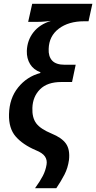

<svg xmlns="http://www.w3.org/2000/svg" viewBox="-20 -780 502 1002"><path d="M163 202Q189 166 203.5 138Q218 110 223 79Q227 55 214.5 36.5Q202 18 167 4Q99 -25 62 -67.5Q25 -110 27 -184Q29 -267 74.5 -323.5Q120 -380 190 -399L191 -403Q155 -416 137 -445.5Q119 -475 120 -514Q122 -570 154.5 -611.5Q187 -653 246 -671Q226 -669 211 -667.5Q196 -666 178 -666H127L148 -760H462L442 -669H419Q338 -669 287 -630.5Q236 -592 234 -525Q232 -486 252 -464Q272 -442 319 -442H375L356 -352H300Q227 -352 189 -314Q151 -276 149 -217Q147 -166 169 -136.5Q191 -107 249 -83Q303 -61 324.5 -30Q346 1 340 55Q334 97 316.5 131Q299 165 274 202Z"/></svg>

Font: Noto Sans Condensed SemiBold
Style: Italic
Weight: 600
Width: 3
Italic angle: -12°
Designer: Monotype Design Team
Foundry: Monotype Imaging Inc.
Version: Version 2.013; ttfautohint (v1.8.4.7-5d5b)